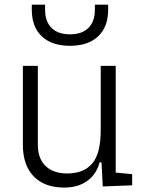

<svg xmlns="http://www.w3.org/2000/svg" viewBox="-20 -803 626 832"><path d="M258.3 9.8Q172.9 9.8 126 -38.8Q79.1 -87.4 79.1 -175.8V-517.6H144V-175.8Q144 -115.7 177.7 -83.5Q211.4 -51.3 271.5 -51.3Q342.8 -51.3 379.6 -94.5Q416.5 -137.7 416.5 -239.3V-517.6H481.4V-55.2L552.7 -48.3V0L425.3 4.9L419.9 -99.6H411.6Q397.9 -47.4 357.7 -18.8Q317.4 9.8 258.3 9.8ZM283.2 -604.5Q204.6 -604.5 161.1 -645.5Q117.7 -686.5 117.7 -761.7V-782.7H175.3V-761.7Q175.3 -710 203.4 -682.1Q231.4 -654.3 283.2 -654.3Q335.4 -654.3 363.3 -682.1Q391.1 -710 391.1 -761.7V-782.7H448.7V-761.7Q448.7 -686.5 405.3 -645.5Q361.8 -604.5 283.2 -604.5Z"/></svg>

Font: CaskaydiaCove NFP Light
Style: Regular
Weight: 300
Designer: Aaron Bell
Foundry: Saja Typeworks
Version: Version 2111.001; VTT 6.35;Nerd Fonts 3.1.1